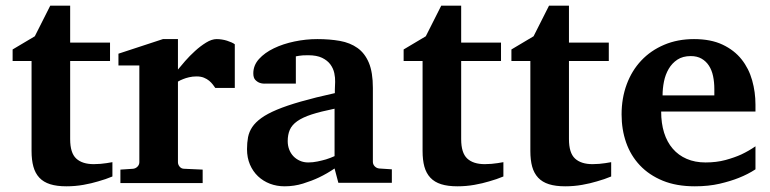

<svg xmlns="http://www.w3.org/2000/svg" viewBox="-20 -636 2679 668"><path d="M371.1 -22Q347.7 -12.2 321.3 -4.9Q298.8 2 270.3 7.1Q241.7 12.2 210.9 12.2Q177.7 12.2 154.5 4.9Q131.3 -2.4 116.9 -17.8Q102.5 -33.2 96.2 -56.2Q89.8 -79.1 89.8 -110.8V-423.8H23.9V-463.9L101.1 -509.8L154.8 -616.2H224.1V-487.8H362.8V-423.8H224.1V-151.9Q224.1 -104 245.1 -84.5Q266.1 -64.9 306.2 -64.9Q317.9 -64.9 329.6 -65.9Q341.3 -66.9 350.6 -68.4Q361.3 -69.8 371.1 -71.8Z M729 -330.1Q725.6 -335 720.5 -341.8Q715.3 -348.6 707.8 -355Q700.2 -361.3 689.5 -365.7Q678.7 -370.1 664.1 -370.1Q649.9 -370.1 637.7 -367.2Q625.5 -364.3 617.2 -360.8Q606.9 -356.9 599.1 -352.1V-71.8Q599.1 -63 605.2 -55.9Q611.3 -48.8 621.1 -48.8L685.1 -45.9V1H398.9V-45.9L442.9 -48.8Q452.1 -49.8 458.5 -56.4Q464.8 -63 464.8 -71.8V-408.2H392.1V-449.2L546.9 -500H599.1V-394Q608.4 -405.8 624.3 -423.8Q640.1 -441.9 658.7 -458.7Q677.2 -475.6 697 -487.8Q716.8 -500 733.9 -500Q742.7 -500 752 -498.5Q761.2 -497.1 769.8 -494.4Q778.3 -491.7 785.4 -488.5Q792.5 -485.4 796.9 -481.9V-330.1Z M1157.2 0 1144 -49.8Q1118.2 -32.2 1089.8 -18.6Q1064.9 -6.8 1034.2 2.7Q1003.4 12.2 970.2 12.2Q942.9 12.2 919.2 3.2Q895.5 -5.9 877.7 -22.7Q859.9 -39.6 849.6 -63.5Q839.4 -87.4 839.4 -117.2Q839.4 -139.6 843 -158.7Q846.7 -177.7 857.7 -194.1Q868.7 -210.4 889.2 -225.3Q909.7 -240.2 943.6 -254.4Q977.5 -268.6 1026.9 -282.7Q1076.2 -296.9 1145 -312V-324.2Q1145 -331.5 1145.5 -337.4Q1145.5 -344.2 1146 -351.1Q1146.5 -365.2 1143.1 -381.6Q1139.6 -397.9 1129.4 -411.9Q1119.1 -425.8 1100.6 -434.8Q1082 -443.8 1052.2 -443.8Q1042 -443.8 1033.9 -443.4Q1025.9 -442.9 1020.5 -441.9Q1014.2 -440.9 1009.3 -439.9V-345.2H906.2Q893.6 -344.2 883.8 -347.7Q875.5 -350.6 868.4 -357.9Q861.3 -365.2 861.3 -380.9Q861.3 -408.7 881.1 -430.7Q900.9 -452.6 932.9 -468Q964.8 -483.4 1004.6 -491.7Q1044.4 -500 1084 -500Q1127 -500 1162.6 -493.7Q1198.2 -487.3 1223.9 -469Q1249.5 -450.7 1263.4 -417.5Q1277.3 -384.3 1277.3 -330.1V-73.2Q1277.3 -64 1283.7 -57.4Q1290 -50.8 1299.3 -49.8L1343.3 -46.9V0ZM1144 -257.8Q1095.7 -248 1064.2 -237.8Q1032.7 -227.5 1014.2 -214.4Q995.6 -201.2 988.3 -184.3Q981 -167.5 981 -145Q981 -129.4 986.1 -116Q991.2 -102.5 1000.7 -92.5Q1010.3 -82.5 1023.4 -76.7Q1036.6 -70.8 1052.2 -70.8Q1068.4 -70.8 1084.7 -74.2Q1101.1 -77.6 1114.3 -81.5Q1129.9 -86.4 1144 -92.8Z M1731.4 -22Q1708 -12.2 1681.6 -4.9Q1659.2 2 1630.6 7.1Q1602.1 12.2 1571.3 12.2Q1538.1 12.2 1514.9 4.9Q1491.7 -2.4 1477.3 -17.8Q1462.9 -33.2 1456.5 -56.2Q1450.2 -79.1 1450.2 -110.8V-423.8H1384.3V-463.9L1461.4 -509.8L1515.1 -616.2H1584.5V-487.8H1723.1V-423.8H1584.5V-151.9Q1584.5 -104 1605.5 -84.5Q1626.5 -64.9 1666.5 -64.9Q1678.2 -64.9 1689.9 -65.9Q1701.7 -66.9 1710.9 -68.4Q1721.7 -69.8 1731.4 -71.8Z M2106.4 -22Q2083 -12.2 2056.6 -4.9Q2034.2 2 2005.6 7.1Q1977.1 12.2 1946.3 12.2Q1913.1 12.2 1889.9 4.9Q1866.7 -2.4 1852.3 -17.8Q1837.9 -33.2 1831.5 -56.2Q1825.2 -79.1 1825.2 -110.8V-423.8H1759.3V-463.9L1836.4 -509.8L1890.1 -616.2H1959.5V-487.8H2098.1V-423.8H1959.5V-151.9Q1959.5 -104 1980.5 -84.5Q2001.5 -64.9 2041.5 -64.9Q2053.2 -64.9 2064.9 -65.9Q2076.7 -66.9 2085.9 -68.4Q2096.7 -69.8 2106.4 -71.8Z M2465.3 -326.2Q2465.3 -350.1 2460.9 -371.1Q2456.5 -392.1 2446.5 -407.5Q2436.5 -422.9 2420.9 -431.9Q2405.3 -440.9 2383.3 -440.9Q2355.5 -440.9 2336.7 -428.5Q2317.9 -416 2306.4 -396.2Q2294.9 -376.5 2290 -352.1Q2285.2 -327.6 2285.2 -304.2H2465.3ZM2608.4 -46.9Q2582.5 -29.8 2550.3 -17.1Q2522.5 -5.9 2483.9 3.2Q2445.3 12.2 2397.5 12.2Q2333.5 12.2 2285.9 -7.3Q2238.3 -26.9 2206.3 -60.8Q2174.3 -94.7 2158.4 -140.1Q2142.6 -185.5 2142.6 -237.8Q2142.6 -294.4 2160.4 -342.5Q2178.2 -390.6 2211.2 -425.5Q2244.1 -460.4 2290.8 -480.2Q2337.4 -500 2394.5 -500Q2453.1 -500 2493.9 -480.7Q2534.7 -461.4 2560.1 -429.4Q2585.4 -397.5 2596.9 -356.4Q2608.4 -315.4 2608.4 -272V-248H2280.3Q2280.3 -207 2290.5 -174.3Q2300.8 -141.6 2320.6 -118.7Q2340.3 -95.7 2369.1 -83.3Q2397.9 -70.8 2434.6 -70.8Q2472.7 -70.8 2504.2 -79.3Q2535.6 -87.9 2559.1 -98.6Q2585.9 -111.3 2608.4 -127Z"/></svg>

Font: Charis SIL Afr
Style: Bold
Weight: 700
Foundry: SIL International
Version: Version 5.000